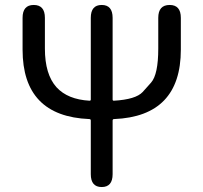

<svg xmlns="http://www.w3.org/2000/svg" viewBox="-20 -754 820 774"><path d="M390 0Q346 0 346 -52V-268Q346 -274 340 -274Q71 -285 71 -554V-682Q71 -734 116 -734Q161 -734 161 -682V-558Q161 -454 208 -402Q253 -353 341 -348Q346 -348 346 -353V-682Q346 -734 390 -734Q434 -734 434 -682V-353Q434 -348 439 -348Q527 -353 555 -383Q572 -402 589 -421Q618 -454 618 -558V-682Q618 -734 664 -734Q709 -734 709 -682V-554Q709 -285 440 -274Q434 -274 434 -268V-52Q434 0 390 0Z"/></svg>

Font: Resource Han Rounded HK
Style: Regular
Weight: 400
Designer: Cyano Hao (round all glyphs); Ryoko NISHIZUKA  (kana, bopomofo & ideographs); Paul D. Hunt (Latin, Greek & Cyrillic); Sa
Foundry: Cyano Hao
Version: 0.990